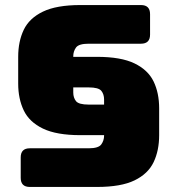

<svg xmlns="http://www.w3.org/2000/svg" viewBox="-20 -740 690 760"><path d="M270 -515H364Q459 -515 512.5 -489Q566 -463 588 -417.5Q610 -372 610 -311V-205Q610 -144 588 -98Q566 -52 512.5 -26Q459 0 364 0H98Q62 0 62 -36V-117Q62 -153 98 -153H331Q370 -153 381 -168.5Q392 -184 392 -203V-205H298Q204 -205 150 -231Q96 -257 74 -303Q52 -349 52 -409V-515Q52 -576 74 -622Q96 -668 150 -694Q204 -720 298 -720H538Q574 -720 574 -684V-603Q574 -567 538 -567H331Q292 -567 281 -552Q270 -537 270 -517ZM270 -394V-374Q270 -353 281 -339.5Q292 -326 331 -326H392V-346Q392 -367 381 -380.5Q370 -394 331 -394Z"/></svg>

Font: Bungee Spice
Style: Regular
Weight: 400
Designer: David Jonathan Ross
Foundry: David Jonathan Ross
Version: Version 2.000